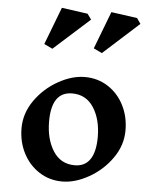

<svg xmlns="http://www.w3.org/2000/svg" viewBox="-60 -941 795 1001"><g transform="rotate(5 338.0 -441.0)"><path d="M609 -284Q609 -206 561.5 -138.5Q514 -71 442 -30.5Q370 10 303 10Q236 10 182.5 -24.5Q129 -59 98.5 -118Q68 -177 68 -249Q68 -327 115.5 -394.5Q163 -462 235 -502.5Q307 -543 374 -543Q442 -543 495.5 -508.5Q549 -474 579 -415Q609 -356 609 -284ZM208 -297Q208 -204 247.5 -142Q287 -80 361 -80Q414 -80 441 -120Q468 -160 468 -237Q468 -329 428.5 -390.5Q389 -452 316 -452Q208 -452 208 -297ZM380 -844 192 -675 148 -696 223 -892 359 -873ZM638 -844 451 -675 407 -696 482 -892 618 -873Z"/></g></svg>

Font: Inknut Antiqua Medium
Style: Regular
Weight: 500
Designer: Claus Eggers Sørensen
Foundry: Claus Eggers Sørensen
Version: Version 1.003; ttfautohint (v1.8.2) -l 8 -r 50 -G 200 -x 14 